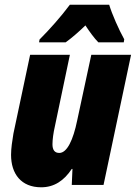

<svg xmlns="http://www.w3.org/2000/svg" viewBox="-20 -786 577 816"><path d="M148 -618 146 -606H259C284 -624 312 -648 343 -678C360 -652 381 -623 398 -606H506L508 -619C485 -660 456 -726 444 -766H277C239 -715 191 -661 148 -618ZM155 10C210 10 252 -18 285 -68H288L285 0H420L537 -553H368L308 -274C291 -191 265 -136 232 -136C212 -136 203 -149 203 -173C203 -193 207 -222 213 -248L277 -553H108L37 -218C32 -188 27 -155 27 -128C27 -47 70 10 155 10Z"/></svg>

Font: Noto Sans Condensed Black
Style: Italic
Weight: 900
Width: 3
Italic angle: -12°
Designer: Monotype Design Team
Foundry: Monotype Imaging Inc.
Version: Version 2.013